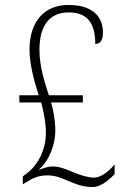

<svg xmlns="http://www.w3.org/2000/svg" viewBox="-20 -744 507 774"><path d="M353 10C391 10 426 -26 442 -42V-81C420 -55 389 -28 359 -28C336 -28 308 -37 282 -47C262 -55 224 -73 195 -73C181 -73 167 -71 139 -60L138 -62C179 -96 203 -164 203 -216C203 -255 196 -297 186 -331H314V-360H177C162 -406 139 -474 139 -543C139 -636 176 -694 257 -694C338 -694 364 -643 364 -567C382 -567 395 -578 395 -613C395 -679 351 -724 256 -724C160 -724 99 -659 99 -544C99 -485 118 -416 136 -360H58V-331H146C156 -294 165 -249 165 -209C165 -129 123 -70 87 -44L72 -33V-1L85 -9C112 -26 135 -37 171 -37C205 -37 227 -26 252 -16C283 -3 311 10 353 10Z"/></svg>

Font: Noto Serif Georgian Condensed ExtraLight
Style: Regular
Weight: 200
Width: 3
Designer: Monotype Design Team, Akaki Razmadze
Foundry: Google LLC
Version: Version 2.003